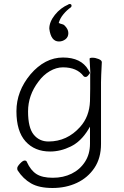

<svg xmlns="http://www.w3.org/2000/svg" viewBox="-20 -768 620 958"><path d="M421 -393Q414 -384 407 -384Q400 -384 397 -388Q364 -432 294 -432Q261 -432 228.5 -413Q196 -394 172 -361Q120 -293 120 -212Q120 -131 148 -96.5Q176 -62 222 -62Q315 -62 380 -135Q426 -186 429 -263Q430 -290 430 -324V-405ZM488 -457Q484 -381 484 -358V-50Q484 21 451 70Q418 119 363.5 144.5Q309 170 242 170Q175 170 135 147Q95 124 68 82Q66 79 66 71Q66 63 80 48Q94 33 103 33Q112 33 114 40Q133 82 162 100.5Q191 119 243.5 119Q296 119 337.5 98.5Q379 78 404 39.5Q429 1 429 -51V-136L420 -121Q384 -62 333 -37Q282 -12 230 -12Q153 -12 107.5 -62.5Q62 -113 62 -213Q62 -313 132 -397Q204 -481 294.5 -481Q385 -481 421 -419L431 -401L427 -475Q427 -480 441.5 -480Q456 -480 472 -473.5Q488 -467 488 -458ZM274 -561Q234 -561 226 -625Q226 -659 254 -694Q282 -729 322 -746V-747Q325 -748 328 -748Q337 -748 337 -739Q337 -734 333 -731Q314 -718 296.5 -697Q279 -676 273 -653L277 -652Q279 -650 288 -648Q297 -646 301 -642Q321 -623 321 -603Q321 -583 306.5 -572Q292 -561 274 -561Z"/></svg>

Font: ToneOZ-Pinyin-WenKai-Light
Style: Light
Weight: 300
Designer: Fontworks Inc.
Foundry: ToneOZ
Version: Version 0.240331